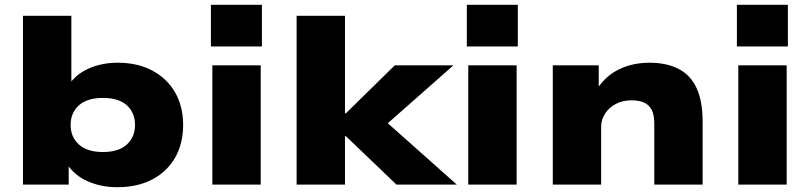

<svg xmlns="http://www.w3.org/2000/svg" viewBox="-20 -771 3381 802"><path d="M470 11Q403 11 347 -13.5Q291 -38 260 -86H267V0H76V-705H278V-417H268Q297 -461 351 -485Q405 -509 472 -509Q556 -509 617.5 -475.5Q679 -442 712 -384Q745 -326 745 -249Q745 -172 712 -113.5Q679 -55 617 -22Q555 11 470 11ZM410 -136Q476 -136 510 -167.5Q544 -199 544 -249Q544 -300 510 -331Q476 -362 410 -362Q344 -362 309.5 -331Q275 -300 275 -249Q275 -199 309.5 -167.5Q344 -136 410 -136Z M861 -577V-751H1074V-577ZM867 0V-498H1069V0Z M1219 0V-705H1421V-298H1425L1629 -498H1874L1569 -229L1571 -282L1888 0H1636L1425 -202H1421V0Z M1930 -577V-751H2143V-577ZM1936 0V-498H2138V0Z M2289 0V-498H2481V-402H2476Q2511 -455 2567 -482Q2623 -509 2693 -509Q2764 -509 2814 -483.5Q2864 -458 2889.5 -403.5Q2915 -349 2915 -262V0H2713V-255Q2713 -293 2701.5 -313.5Q2690 -334 2669.5 -343Q2649 -352 2618 -352Q2581 -352 2552.5 -337Q2524 -322 2507.5 -296.5Q2491 -271 2491 -242V0Z M3058 -577V-751H3271V-577ZM3064 0V-498H3266V0Z"/></svg>

Font: Nunito Sans 10pt Expanded Black
Style: Regular
Weight: 900
Width: 7
Designer: Vernon Adams
Foundry: Vernon Adams
Version: Version 3.101;gftools[0.9.27]